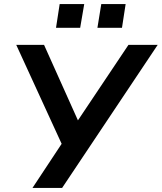

<svg xmlns="http://www.w3.org/2000/svg" viewBox="-20 -926 797 946"><path d="M140 0 296 -236 294 -195 60 -705H197L368 -324H358L613 -705H757L286 0ZM460 -789 479 -906H599L581 -789ZM256 -789 274 -906H395L375 -789Z"/></svg>

Font: Nunito Sans 9pt
Style: Bold Italic
Weight: 700
Italic angle: -9°
Version: Version 3.101;gftools[0.9.27]